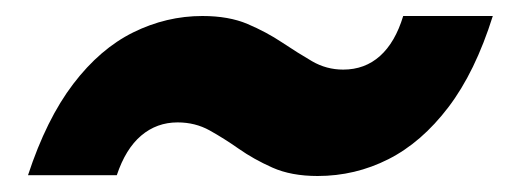

<svg xmlns="http://www.w3.org/2000/svg" viewBox="-20 -437 636 240"><path d="M377 -217Q344 -217 320.5 -227.5Q297 -238 278.5 -251Q260 -264 242 -274Q224 -284 202 -284Q176 -284 156.5 -267.5Q137 -251 126 -218H15Q38 -288 71.5 -332Q105 -376 146.5 -396.5Q188 -417 233 -417Q266 -417 289.5 -407Q313 -397 332.5 -384Q352 -371 370 -360.5Q388 -350 409 -350Q436 -350 455 -367Q474 -384 484 -417H596Q574 -347 540.5 -303Q507 -259 465.5 -238Q424 -217 377 -217Z"/></svg>

Font: DM Sans 17pt Black
Style: Italic
Weight: 900
Italic angle: -10°
Version: Version 4.004;gftools[0.9.30]